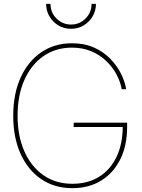

<svg xmlns="http://www.w3.org/2000/svg" viewBox="-20 -958 729 986"><path d="M351.6 8.3Q259.8 8.3 191.4 -38.3Q123 -85 85.4 -168.7Q47.9 -252.4 47.9 -363.3Q47.9 -475.6 85.7 -559.1Q123.5 -642.6 191.4 -689.2Q259.3 -735.8 349.6 -735.8Q413.1 -735.8 462.2 -714.1Q511.2 -692.4 545.9 -656.7Q580.6 -621.1 601.1 -580.1Q621.6 -539.1 627.9 -500H605Q598.6 -537.1 578.9 -574.7Q559.1 -612.3 526.6 -643.8Q494.1 -675.3 449.7 -694.3Q405.3 -713.4 349.6 -713.4Q266.1 -713.4 203.1 -669.7Q140.1 -626 105.2 -547.4Q70.3 -468.8 70.3 -363.3Q70.3 -259.8 105 -181.2Q139.6 -102.5 202.9 -58.3Q266.1 -14.2 351.6 -14.2Q431.2 -14.2 489 -50.3Q546.9 -86.4 578.6 -152.8Q610.4 -219.2 610.4 -310.5L620.1 -305.7H358.4V-328.1H632.8V-306.6Q632.8 -210.9 597.9 -140.4Q563 -69.8 499.8 -30.8Q436.5 8.3 351.6 8.3ZM344.7 -810.1Q309.1 -810.1 280 -827.4Q251 -844.7 233.9 -873.8Q216.8 -902.8 216.8 -938H239.3Q239.3 -893.6 270.3 -862.8Q301.3 -832 344.7 -832Q388.2 -832 419.2 -862.8Q450.2 -893.6 450.2 -938H472.7Q472.7 -902.8 455.6 -873.8Q438.5 -844.7 409.7 -827.4Q380.9 -810.1 344.7 -810.1Z"/></svg>

Font: Inter 28pt Thin
Style: Regular
Weight: 250
Designer: Rasmus Andersson
Foundry: rsms
Version: Version 4.001;git-66647c0bb